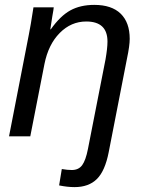

<svg xmlns="http://www.w3.org/2000/svg" viewBox="-20 -558 596 786"><path d="M285 208Q256 208 222 201L233 134Q256 138 274 138Q302 138 316.5 118Q331 98 340 52L412 -315Q420 -361 420 -388Q420 -470 333 -470Q271 -470 224.5 -423Q178 -376 162 -296L104 0H17L98 -416Q105 -450 117 -528H200Q200 -523 194 -490L186 -438H188Q227 -493 268 -515.5Q309 -538 366 -538Q437 -538 474 -502Q511 -466 511 -399Q511 -371 500 -319L425 65Q410 142 376.5 175Q343 208 285 208Z"/></svg>

Font: Libra Sans
Style: Italic
Weight: 400
Italic angle: -12°
Foundry: Context Ltd
Version: Version 1.002